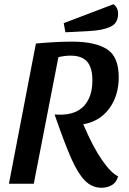

<svg xmlns="http://www.w3.org/2000/svg" viewBox="-20 -865 606 904"><path d="M319 -669Q428 -669 483.5 -633.5Q539 -598 539 -502Q539 -414 494 -353.5Q449 -293 372 -280Q417 -174 460 -112Q503 -50 536 -35Q529 -7 507.5 6Q486 19 458 19Q413 19 380 -14.5Q347 -48 315.5 -119Q284 -190 237 -326Q249 -325 263 -325Q338 -325 376.5 -367.5Q415 -410 415 -487Q415 -546 390.5 -574.5Q366 -603 312 -603Q285 -603 255 -596L139 0H22L149 -660Q246 -669 319 -669ZM536 -800Q536 -755 499 -738.5Q462 -722 403 -719L288 -713L280 -756L514 -845Q536 -830 536 -800Z"/></svg>

Font: Sansita
Style: Italic
Weight: 400
Italic angle: -11°
Designer: Pablo Cosgaya
Foundry: Omnibus-Type
Version: Version 1.006